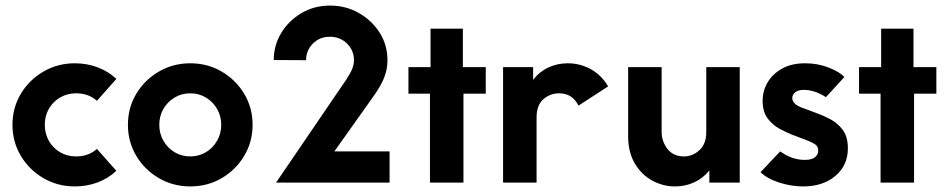

<svg xmlns="http://www.w3.org/2000/svg" viewBox="-20 -659 3416 693"><path d="M400 -42.4Q370.1 -14.6 331.6 -0.3Q293.1 13.9 250 13.9Q188.2 13.9 136.8 -16Q85.4 -45.8 55.2 -96.5Q25 -147.2 25 -208.3Q25 -270.1 55.2 -320.5Q85.4 -370.8 136.8 -400.7Q188.2 -430.6 250 -430.6Q293.1 -430.6 331.6 -416.3Q370.1 -402.1 400 -374.3L329.9 -295.1Q326.4 -297.9 322.2 -301.4Q293.8 -322.2 254.9 -322.2Q222.2 -322.2 196.5 -306.9Q170.8 -291.7 156.2 -266Q141.7 -240.3 141.7 -208.3Q141.7 -177.1 156.2 -151Q170.8 -125 196.5 -109.7Q222.2 -94.4 254.9 -94.4Q293.8 -94.4 322.2 -115.3Q326.4 -118.8 329.9 -121.5Q329.9 -121.5 400 -42.4Z M666.7 13.9Q604.9 13.9 553.5 -16Q502.1 -45.8 471.9 -96.5Q441.7 -147.2 441.7 -208.3Q441.7 -270.1 471.9 -320.5Q502.1 -370.8 553.5 -400.7Q604.9 -430.6 666.7 -430.6Q729.2 -430.6 780.2 -400.7Q831.2 -370.8 861.5 -320.5Q891.7 -270.1 891.7 -208.3Q891.7 -147.2 861.5 -96.5Q831.2 -45.8 780.2 -16Q729.2 13.9 666.7 13.9ZM666.7 -94.4Q697.9 -94.4 723.3 -109.7Q748.6 -125 763.5 -151Q778.5 -177.1 778.5 -208.3Q778.5 -240.3 763.5 -266Q748.6 -291.7 723.3 -306.9Q697.9 -322.2 666.7 -322.2Q635.4 -322.2 610.1 -306.9Q584.7 -291.7 569.8 -266Q554.9 -240.3 554.9 -208.3Q554.9 -177.1 569.8 -151Q584.7 -125 610.1 -109.7Q635.4 -94.4 666.7 -94.4Z M968.1 -442.4Q968.1 -495.1 994.8 -539.6Q1021.5 -584 1067.7 -611.5Q1113.9 -638.9 1171.5 -638.9Q1227.8 -638.9 1275 -612.2Q1322.2 -585.4 1350.3 -541Q1378.5 -496.5 1378.5 -441.7Q1378.5 -408.3 1366.3 -378.1Q1354.2 -347.9 1327.8 -311.1L1186.8 -112.5H1386.1V0H976.4L1230.6 -372.9Q1246.5 -397.2 1252.1 -412.8Q1257.6 -428.5 1257.6 -441.7Q1257.6 -477.1 1232.6 -501.7Q1207.6 -526.4 1170.8 -526.4Q1134 -526.4 1109.4 -501.7Q1084.7 -477.1 1084.7 -441.7Q1084.7 -441.7 968.1 -442.4Z M1531.9 0V-320.8H1454.2V-416.7H1534V-555.6H1650.7V-416.7H1733.3V-320.8H1652.8V0Z M2068.1 -277.8Q2063.2 -286.8 2056.9 -295.1Q2036.1 -322.2 1997.2 -322.2Q1966 -322.2 1941.3 -301Q1916.7 -279.9 1916.7 -234.7V0H1795.8V-416.7H1904.2V-370.8Q1926.4 -400 1959 -415.3Q1991.7 -430.6 2029.2 -430.6Q2073.6 -430.6 2112.2 -409.4Q2150.7 -388.2 2175 -347.2Q2175 -347.2 2068.1 -277.8Z M2416.7 13.9Q2372.9 13.9 2334 -7.3Q2295.1 -28.5 2271.2 -69.1Q2247.2 -109.7 2247.2 -167.4V-416.7H2368.1V-183.3Q2368.1 -148.6 2389.2 -121.5Q2410.4 -94.4 2448.6 -94.4Q2479.9 -94.4 2504.5 -117Q2529.2 -139.6 2529.2 -181.9V-416.7H2650V0H2540.3V-43.8Q2518.1 -16 2485.8 -1Q2453.5 13.9 2416.7 13.9Z M2795.8 -112.5Q2802.8 -107.6 2811.1 -102.8Q2846.5 -81.9 2884.7 -81.9Q2910.4 -81.9 2921.9 -91.7Q2933.3 -101.4 2933.3 -115.3Q2933.3 -131.2 2921.5 -138.5Q2909.7 -145.8 2897.2 -150.7L2838.9 -172.9Q2819.4 -180.6 2794.4 -193.8Q2769.4 -206.9 2751 -231.2Q2732.6 -255.6 2732.6 -295.1Q2732.6 -331.2 2750.7 -361.8Q2768.7 -392.4 2803.1 -411.5Q2837.5 -430.6 2886.1 -430.6Q2931.2 -430.6 2970.5 -415.3Q3009.7 -400 3027.8 -381.2L2961.1 -308.3Q2952.8 -313.9 2944.4 -318.1Q2911.8 -334.7 2882.6 -334.7Q2860.4 -334.7 2850 -325.7Q2839.6 -316.7 2839.6 -304.9Q2839.6 -295.8 2846.9 -287.2Q2854.2 -278.5 2871.5 -271.5L2925.7 -251.4Q2949.3 -243.1 2976 -229.2Q3002.8 -215.3 3021.5 -190.6Q3040.3 -166 3040.3 -122.9Q3040.3 -62.5 2995.5 -24.3Q2950.7 13.9 2878.5 13.9Q2836.1 13.9 2792.7 0Q2749.3 -13.9 2725 -37.5Z M3158.3 0V-320.8H3080.6V-416.7H3160.4V-555.6H3277.1V-416.7H3359.7V-320.8H3279.2V0Z"/></svg>

Font: co2trust
Style: Bold
Weight: 700
Designer: Kristian Moeller
Foundry: Dicotype
Version: Version 1.000